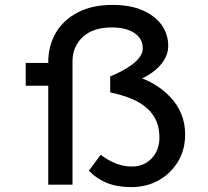

<svg xmlns="http://www.w3.org/2000/svg" viewBox="-20 -754 849 784"><path d="M515 10Q458 10 415.5 -7.5Q373 -25 343 -57L391 -122Q423 -98 454.5 -86Q486 -74 518 -74Q568 -74 599.5 -107.5Q631 -141 631 -192Q631 -230 618.5 -259.5Q606 -289 580.5 -312Q555 -335 517.5 -350.5Q480 -366 430 -377V-442Q455 -452 478.5 -464.5Q502 -477 521 -491.5Q540 -506 551.5 -522.5Q563 -539 563 -557Q563 -596 529 -619Q495 -642 436 -642Q360 -642 318 -603Q276 -564 276 -502V0H177V-499Q177 -567 208 -620Q239 -673 298 -703.5Q357 -734 440 -734Q511 -734 562 -712Q613 -690 640 -652Q667 -614 667 -566Q667 -536 650 -508.5Q633 -481 603 -459Q573 -437 535 -423L533 -443Q575 -431 611.5 -409Q648 -387 676.5 -356.5Q705 -326 720.5 -288Q736 -250 736 -205Q736 -143 707 -94.5Q678 -46 628.5 -18Q579 10 515 10ZM85 -404V-497H238V-404Z"/></svg>

Font: Lexend Exa
Style: Regular
Weight: 400
Designer: Bonnie Shaver-Troup, Thomas Jockin
Foundry: Lexend
Version: Version 1.007